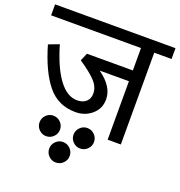

<svg xmlns="http://www.w3.org/2000/svg" viewBox="-173 -776 1064 1136"><g transform="rotate(20 359.0 -208.0)"><path d="M738 -647V-579H629V-1H546V-369H362Q456 -302 456 -222Q456 -163 413 -126Q370 -89 310 -89Q201 -89 134 -170.5Q67 -252 21 -410L87 -435Q126 -301 179 -229.5Q232 -158 295 -158Q332 -158 352.5 -177Q373 -196 373 -228Q373 -270 339 -306Q305 -342 236 -388L257 -437H546V-578H-20V-647ZM261 40Q261 66 242 85Q223 104 196 104Q170 104 151 85Q132 66 132 40Q132 13 151 -6Q170 -25 196 -25Q223 -25 242 -6Q261 13 261 40ZM410 -25Q437 -25 456 -6Q475 13 475 40Q475 66 456 85Q437 104 410 104Q384 104 365 85Q346 66 346 40Q346 13 365 -6Q384 -25 410 -25ZM303 102Q330 102 349 121Q368 140 368 167Q368 193 349 212Q330 231 303 231Q277 231 258 212Q239 193 239 167Q239 140 258 121Q277 102 303 102Z"/></g></svg>

Font: Martel Sans
Style: Regular
Weight: 400
Designer: Dan Reynolds and Mathieu Réguer
Foundry: Dan Reynolds and Mathieu Réguer
Version: Version 1.001;PS 001.001;hotconv 1.0.70;makeotf.lib2.5.58329